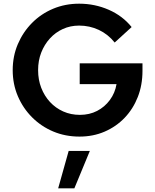

<svg xmlns="http://www.w3.org/2000/svg" viewBox="-20 -731 843 1043"><path d="M412 11Q335 11 269.5 -16.5Q204 -44 154.5 -93.5Q105 -143 77 -208.5Q49 -274 49 -350Q49 -426 77 -491.5Q105 -557 154 -606.5Q203 -656 268.5 -683.5Q334 -711 410 -711Q495 -711 570.5 -678Q646 -645 695 -584L603 -500Q567 -545 517 -568.5Q467 -592 410 -592Q362 -592 321.5 -573.5Q281 -555 251 -522Q221 -489 204 -445.5Q187 -402 187 -350Q187 -298 204 -254Q221 -210 251.5 -177Q282 -144 323.5 -125.5Q365 -107 414 -107Q466 -107 507.5 -128.5Q549 -150 577 -188Q605 -226 613 -274H413V-387H754V-346Q754 -269 728.5 -204Q703 -139 657 -91Q611 -43 548.5 -16Q486 11 412 11ZM296 292 353 89H468L384 292Z"/></svg>

Font: Red Hat Text SemiBold
Style: Regular
Weight: 600
Designer: Pentagram, MCKL
Foundry: MCKL
Version: Version 1.030